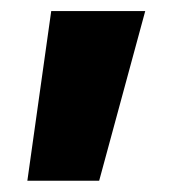

<svg xmlns="http://www.w3.org/2000/svg" viewBox="-20 -166 335 346"><path d="M72.3 -146 29.3 159.7H158.7L241.7 -146Z"/></svg>

Font: Wand UI Pro Black
Style: Regular
Weight: 900
Designer: Andreas Faust
Version: Version 1.003;FEAKit 1.0